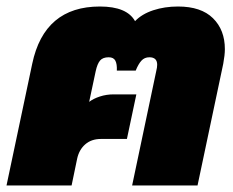

<svg xmlns="http://www.w3.org/2000/svg" viewBox="-30 -570 717 590"><path d="M69 -374Q106 -550 277 -550Q360 -550 385 -505Q406 -527 441 -538.5Q476 -550 517 -550Q588 -550 624.5 -514Q661 -478 661 -419Q661 -401 656 -374L577 0H376L450 -351Q453 -363 453 -371Q453 -394 429 -394Q414 -394 404.5 -383.5Q395 -373 387 -353H329Q330 -373 324.5 -383.5Q319 -394 304 -394Q286 -394 277.5 -384Q269 -374 264 -351L244 -257Q257 -267 277 -273.5Q297 -280 319 -280H389L360 -143H280Q251 -143 232 -126.5Q213 -110 207 -82L190 0H-10Z"/></svg>

Font: Prompt ExtraBold
Style: Italic
Weight: 800
Italic angle: -12°
Designer: Katatrad Team
Foundry: CadsonDemak
Version: Version 1.001